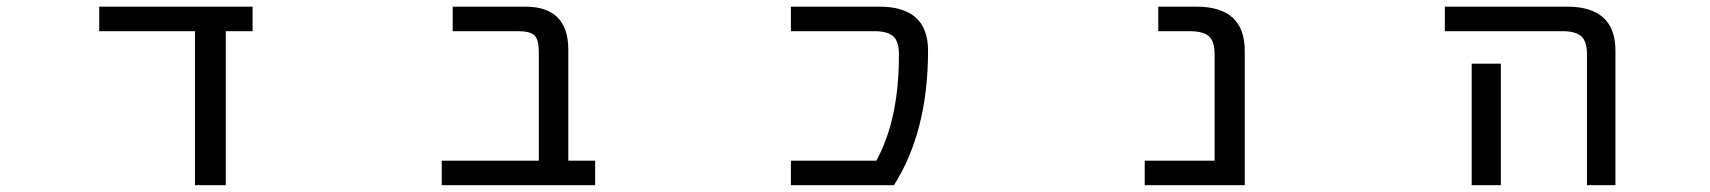

<svg xmlns="http://www.w3.org/2000/svg" viewBox="-20 -544 5040 566"><path d="M645.5 2H554.7V-452.1H272.5V-524.4H724.6V-452.1H645.5Z M1568.4 -391.6Q1568.4 -426.8 1555.7 -439.5Q1543 -452.1 1506.8 -452.1H1314.5V-524.4H1528.3Q1655.3 -524.4 1655.3 -397.5V-70.3H1734.4V2H1282.2V-70.3H1568.4Z M2572.3 -524.4Q2715.8 -524.4 2715.8 -394.5Q2715.8 -156.2 2615.2 2H2311.5V-70.3H2563.5Q2630.9 -194.3 2629.9 -384.8Q2629.9 -421.9 2613.3 -437Q2596.7 -452.1 2556.6 -452.1H2311.5V-524.4Z M3560.5 -384.8Q3560.5 -421.9 3543.9 -437Q3527.3 -452.1 3486.3 -452.1H3394.5V-524.4H3506.8Q3649.4 -524.4 3649.4 -394.5V2H3354.5V-70.3H3560.5Z M4239.3 -452.1V-524.4H4599.6Q4742.2 -524.4 4742.2 -394.5V2H4658.2V-384.8Q4658.2 -421.9 4641.6 -437Q4625 -452.1 4585 -452.1ZM4404.3 -356.4V-77.1V2H4318.4V-77.1V-356.4Z"/></svg>

Font: GenEi Gothic M Regular
Style: Regular
Weight: 400
Designer: o_tamon (Modified); [Source Han Sans]
Ryoko NISHIZUKA  (kana & ideographs); Paul D. Hunt (Latin, Greek & Cyrillic); Wenl
Version: Version 1.1a;Original Version 1.004